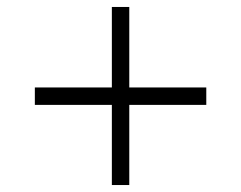

<svg xmlns="http://www.w3.org/2000/svg" viewBox="-20 -531 691 551"><path d="M301 0V-230H80V-280H301V-511H351V-280H572V-230H351V0Z"/></svg>

Font: Archivo SemiExpanded Thin
Style: Regular
Weight: 250
Width: 6
Designer: Hector Gatti
Foundry: Omnibus-Type
Version: Version 2.001